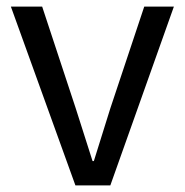

<svg xmlns="http://www.w3.org/2000/svg" viewBox="-20 -563 561 583"><path d="M13 -543H108L210 -234L261 -74H265L315 -234L418 -543H508L315 0H209Z"/></svg>

Font: KaiGen Gothic CN Regular
Style: Regular
Weight: 400
Designer: Ryoko NISHIZUKA  (kana & ideographs); Paul D. Hunt (Latin, Greek & Cyrillic); Wenlong ZHANG  (bopomofo); Sandoll Communi
Foundry: Adobe Systems Incorporated
Version: Version 1.002.20150501